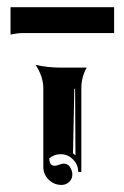

<svg xmlns="http://www.w3.org/2000/svg" viewBox="-20 -660 352 543"><path d="M80.3 -476.6Q115 -468.8 150.1 -468.8H225.3Q210 -442.1 210 -410.2V-173.8H201.2Q201.2 -194.3 186.5 -209.1Q171.9 -223.9 151.4 -223.9Q133.3 -223.9 119.4 -212.2Q119.4 -191.4 134.5 -191.2Q139.6 -191.2 147.3 -194.2Q155 -197.3 160.2 -197.3Q171.6 -197.3 178.1 -187.3Q184.6 -177.2 184.6 -166.3Q184.6 -154.1 175.7 -145.5Q166.7 -137 154.3 -137Q132.8 -137 117.7 -151.9Q102.5 -166.7 102.5 -187.7V-410.2Q102.5 -428 96.3 -445.4Q90.1 -462.9 80.3 -476.6ZM186.5 -226.6 193.4 -220.7 192.4 -409.2 190.2 -408.7ZM9.8 -562.3V-639.6H302.7V-566.4H42.2Q29.5 -566.4 9.8 -562.3Z"/></svg>

Font: AgreloyInT3
Style: Medium
Weight: 400
Designer: gluk
Foundry: gluk
Version: Version 0.27